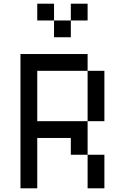

<svg xmlns="http://www.w3.org/2000/svg" viewBox="-20 -1020 676 1040"><path d="M90.9 -727.3V0H181.8V-272.7H363.6V-181.8H454.5V-363.6H181.8V-636.4H454.5V-727.3ZM454.5 -636.4V-363.6H545.5V-636.4ZM454.5 -181.8V0H545.5V-181.8ZM181.8 -1000V-909.1H272.7V-1000ZM272.7 -909.1V-818.2H363.6V-909.1ZM363.6 -1000V-909.1H454.5V-1000Z"/></svg>

Font: Departure Mono
Style: Regular
Weight: 400
Monospace: yes
Designer: Helena Zhang
Version: Version 1.500;Glyphs 3.3.1 (3343)